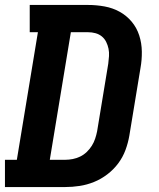

<svg xmlns="http://www.w3.org/2000/svg" viewBox="-21 -755 641 775"><path d="M-1 0V-110H47L132 -625H99V-735H334Q368 -735 401 -729Q434 -723 462 -707.5Q490 -692 510.5 -667.5Q531 -643 541 -612Q551 -581 551.5 -547Q552 -513 546 -480L501 -207Q496 -178 485.5 -149.5Q475 -121 456.5 -96Q438 -71 412.5 -51.5Q387 -32 358.5 -20.5Q330 -9 300.5 -4.5Q271 0 242 0ZM242 -110Q257 -110 272.5 -113Q288 -116 302.5 -123Q317 -130 329 -141.5Q341 -153 349.5 -166.5Q358 -180 363 -195Q368 -210 371 -225L416 -498Q418 -513 419 -528.5Q420 -544 417 -558.5Q414 -573 407.5 -586Q401 -599 390 -608Q379 -617 364.5 -621Q350 -625 334 -625H265L180 -110Z"/></svg>

Font: Iosevka Curly Slab XBdExObl
Style: Regular
Weight: 800
Width: 7
Italic angle: -9°
Monospace: yes
Designer: Belleve Invis
Foundry: Belleve Invis
Version: Version 11.1.0; ttfautohint (v1.8.3)